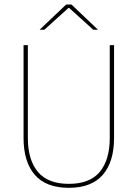

<svg xmlns="http://www.w3.org/2000/svg" viewBox="-20 -844 625 872"><path d="M292.5 9Q189 9 138 -50Q87 -109 87 -217.5V-639H106.5V-217.5Q106.5 -118 152 -63.5Q197.5 -9 292.5 -9Q388 -9 433.2 -63.5Q478.5 -118 478.5 -217.5V-639H498V-217.5Q498 -109 446.8 -50Q395.5 9 292.5 9ZM160.5 -709.5 280.5 -823.5H304.5L424.5 -709.5V-709H403.5L294 -808H291L181.5 -709H160.5Z"/></svg>

Font: Anek Kannada Thin
Style: Regular
Weight: 250
Version: Version 1.003